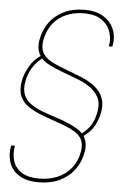

<svg xmlns="http://www.w3.org/2000/svg" viewBox="-62 -756 668 1031"><g transform="rotate(5 272.0 -240.0)"><path d="M184 232Q119 232 79.5 206.5Q40 181 26 139Q12 97 22 48H42Q34 95 46.5 132Q59 169 93.5 190.5Q128 212 187 212Q241 212 285.5 193Q330 174 359.5 137.5Q389 101 398 50Q405 8 391.5 -17.5Q378 -43 348 -60Q318 -77 274.5 -92Q231 -107 177 -127Q132 -144 100 -165.5Q68 -187 54 -219.5Q40 -252 49 -303Q56 -341 78.5 -380.5Q101 -420 138 -445Q126 -462 123 -484Q120 -506 124 -530Q133 -582 162 -623Q191 -664 239 -688Q287 -712 352 -712Q415 -712 455 -686.5Q495 -661 511.5 -619.5Q528 -578 517 -528H498Q506 -565 494.5 -603Q483 -641 448 -667Q413 -693 349 -693Q297 -693 254.5 -674.5Q212 -656 183.5 -620Q155 -584 145 -530Q138 -489 151.5 -463.5Q165 -438 195 -421Q225 -404 268 -388Q311 -372 364 -351Q408 -333 438.5 -308.5Q469 -284 482.5 -251Q496 -218 488 -173Q481 -133 461.5 -98Q442 -63 405 -37Q416 -18 419.5 3Q423 24 418 50Q410 99 381 140.5Q352 182 303 207Q254 232 184 232ZM394 -50Q426 -73 443.5 -102.5Q461 -132 468 -173Q477 -222 458.5 -254Q440 -286 406 -307.5Q372 -329 332.5 -343Q293 -357 260 -370Q216 -387 190 -400.5Q164 -414 147 -432Q113 -405 94 -372Q75 -339 68 -300Q60 -256 73 -227Q86 -198 113.5 -179.5Q141 -161 177 -147.5Q213 -134 251.5 -122Q290 -110 325 -94Q345 -85 363 -74.5Q381 -64 394 -50Z"/></g></svg>

Font: DM Sans 12pt Thin
Style: Italic
Weight: 250
Italic angle: -10°
Version: Version 4.004;gftools[0.9.30]